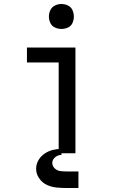

<svg xmlns="http://www.w3.org/2000/svg" viewBox="-20 -768 616 962"><path d="M274 0H358V-530H115V-455H274ZM288 -623Q305 -623 320.5 -630Q336 -637 343 -652.5Q350 -668 350 -685Q350 -702 343 -717.5Q336 -733 320.5 -740.5Q305 -748 288 -748Q271 -748 255.5 -740.5Q240 -733 232.5 -717.5Q225 -702 225 -685Q225 -668 232.5 -652.5Q240 -637 255.5 -630Q271 -623 288 -623ZM313 174H373V91H313Q297 91 281.5 89Q266 87 254 75.5Q242 64 242 48Q242 37 249 27.5Q256 18 266.5 13Q277 8 288 8V-22Q265 -22 243.5 -16.5Q222 -11 203 2Q184 15 172.5 35Q161 55 161 78Q161 103 176 125Q191 147 214 158Q237 169 262.5 171.5Q288 174 313 174Z"/></svg>

Font: Iosevka SS01 Extended
Style: Regular
Weight: 400
Width: 7
Monospace: yes
Designer: Belleve Invis
Foundry: Belleve Invis
Version: Version 3.4.7; ttfautohint (v1.8.3)